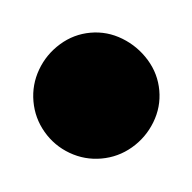

<svg xmlns="http://www.w3.org/2000/svg" viewBox="-26 -1286 152 152"><g transform="rotate(-5 50.0 -1210.0)"><path d="M0.3 -1210Q0.3 -1196.7 7 -1185.2Q13.7 -1173.7 25.2 -1167Q36.7 -1160.3 50 -1160.3Q63.3 -1160.3 74.8 -1167Q86.3 -1173.7 93.3 -1185.2Q100.3 -1196.7 100.3 -1210Q100.3 -1223.3 93.3 -1234.8Q86.3 -1246.3 74.8 -1253.3Q63.3 -1260.3 50 -1260.3Q36.7 -1260.3 25.2 -1253.3Q13.7 -1246.3 7 -1234.8Q0.3 -1223.3 0.3 -1210Z"/></g></svg>

Font: Linefont Thin
Style: Regular
Weight: 100
Monospace: yes
Version: Version 3.002;gftools[0.9.33]